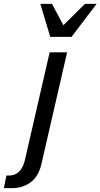

<svg xmlns="http://www.w3.org/2000/svg" viewBox="-55 -770 518 990"><path d="M-22 135H-10Q10 135 24.5 128Q39 121 49 109Q59 97 65.5 80.5Q72 64 76 44L201 -500H291L159 74Q144 140 103 170Q62 200 9 200H-35ZM314 -580H204L153 -750H213L272 -640L383 -750H443Z"/></svg>

Font: Perun
Style: Italic
Weight: 400
Italic angle: -12°
Foundry: Copyright (c) Stefan Peev, Context Ltd, 2016
Version: Version 1.027